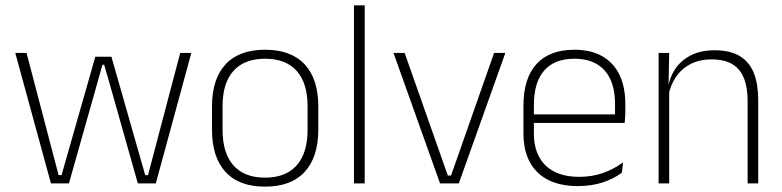

<svg xmlns="http://www.w3.org/2000/svg" viewBox="-20 -684 2916 716"><path d="M170 0 37 -486.5H79L198.5 -31H209.5L335.5 -472.5H395.5L521.5 -31H532L652 -486.5H693.5L561 0H494L390 -368L368.5 -442.5H362L341 -367.5L237 0Z M968.5 12Q871 12 820.8 -43Q770.5 -98 770.5 -201V-286.5Q770.5 -389.5 821 -444Q871.5 -498.5 968.5 -498.5Q1065.5 -498.5 1116.2 -444Q1167 -389.5 1167 -286.5V-201Q1167 -98 1116.2 -43Q1065.5 12 968.5 12ZM968.5 -21.5Q1045.5 -21.5 1086.2 -67.2Q1127 -113 1127 -199.5V-288Q1127 -374 1086.5 -419.5Q1046 -465 968.5 -465Q891 -465 850.5 -419.5Q810 -374 810 -288V-199.5Q810 -113 850.5 -67.2Q891 -21.5 968.5 -21.5Z M1300 0V-664H1340V0Z M1662 -29.5 1822.5 -486.5H1864.5L1691 0H1621L1447.5 -486.5H1489L1650 -29.5Z M2135 10Q2037 10 1984.5 -41.2Q1932 -92.5 1932 -187V-290.5Q1932 -391.5 1980.5 -445Q2029 -498.5 2122 -498.5Q2184 -498.5 2226.2 -474.2Q2268.5 -450 2290.2 -404.8Q2312 -359.5 2312 -295.5V-278Q2312 -265.5 2311.5 -252.8Q2311 -240 2309.5 -225.5H2273Q2273.5 -245.5 2273.5 -263.2Q2273.5 -281 2273.5 -296Q2273.5 -350.5 2256.2 -388Q2239 -425.5 2205.2 -445.2Q2171.5 -465 2122 -465Q2048 -465 2009.5 -421Q1971 -377 1971 -293V-245V-239V-184.5Q1971 -147 1982 -117.5Q1993 -88 2014.2 -67.2Q2035.5 -46.5 2067 -35.5Q2098.5 -24.5 2140 -24.5Q2187 -24.5 2227.5 -38.5Q2268 -52.5 2303.5 -78.5L2299 -40Q2268.5 -17 2226.8 -3.5Q2185 10 2135 10ZM1952 -225.5V-257.5H2299.5V-225.5Z M2768 0V-308Q2768 -356 2755 -390.5Q2742 -425 2712.5 -443.8Q2683 -462.5 2633.5 -462.5Q2588 -462.5 2554 -444.5Q2520 -426.5 2499.5 -395.2Q2479 -364 2472 -324L2461 -356H2471Q2476.5 -394 2497.5 -426Q2518.5 -458 2555.5 -477.2Q2592.5 -496.5 2644.5 -496.5Q2704 -496.5 2739.8 -474.2Q2775.5 -452 2791.5 -410.8Q2807.5 -369.5 2807.5 -311.5V0ZM2436 0V-486.5H2475.5L2473 -362.5L2475.5 -361V0Z"/></svg>

Font: Anek Gujarati Medium ExtraLight
Style: Regular
Weight: 250
Version: Version 1.003